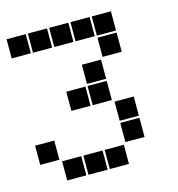

<svg xmlns="http://www.w3.org/2000/svg" viewBox="-104 -785 807 871"><g transform="rotate(-15 300.0 -350.0)"><path d="M6 -695Q5 -695 5 -695Q5 -695 5 -694V-606Q5 -605 5 -605Q5 -605 6 -605H94Q95 -605 95 -605Q95 -605 95 -606V-694Q95 -695 95 -695Q95 -695 94 -695ZM106 -695Q105 -695 105 -695Q105 -695 105 -694V-606Q105 -605 105 -605Q105 -605 106 -605H194Q195 -605 195 -605Q195 -605 195 -606V-694Q195 -695 195 -695Q195 -695 194 -695ZM206 -695Q205 -695 205 -695Q205 -695 205 -694V-606Q205 -605 205 -605Q205 -605 206 -605H294Q295 -605 295 -605Q295 -605 295 -606V-694Q295 -695 295 -695Q295 -695 294 -695ZM306 -695Q305 -695 305 -695Q305 -695 305 -694V-606Q305 -605 305 -605Q305 -605 306 -605H394Q395 -605 395 -605Q395 -605 395 -606V-694Q395 -695 395 -695Q395 -695 394 -695ZM406 -695Q405 -695 405 -695Q405 -695 405 -694V-606Q405 -605 405 -605Q405 -605 406 -605H494Q495 -605 495 -605Q495 -605 495 -606V-694Q495 -695 495 -695Q495 -695 494 -695ZM406 -595Q405 -595 405 -595Q405 -595 405 -594V-506Q405 -505 405 -505Q405 -505 406 -505H494Q495 -505 495 -505Q495 -505 495 -506V-594Q495 -595 495 -595Q495 -595 494 -595ZM306 -495Q305 -495 305 -495Q305 -495 305 -494V-406Q305 -405 305 -405Q305 -405 306 -405H394Q395 -405 395 -405Q395 -405 395 -406V-494Q395 -495 395 -495Q395 -495 394 -495ZM206 -395Q205 -395 205 -395Q205 -395 205 -394V-306Q205 -305 205 -305Q205 -305 206 -305H294Q295 -305 295 -305Q295 -305 295 -306V-394Q295 -395 295 -395Q295 -395 294 -395ZM306 -395Q305 -395 305 -395Q305 -395 305 -394V-306Q305 -305 305 -305Q305 -305 306 -305H394Q395 -305 395 -305Q395 -305 395 -306V-394Q395 -395 395 -395Q395 -395 394 -395ZM406 -295Q405 -295 405 -295Q405 -295 405 -294V-206Q405 -205 405 -205Q405 -205 406 -205H494Q495 -205 495 -205Q495 -205 495 -206V-294Q495 -295 495 -295Q495 -295 494 -295ZM6 -195Q5 -195 5 -195Q5 -195 5 -194V-106Q5 -105 5 -105Q5 -105 6 -105H94Q95 -105 95 -105Q95 -105 95 -106V-194Q95 -195 95 -195Q95 -195 94 -195ZM406 -195Q405 -195 405 -195Q405 -195 405 -194V-106Q405 -105 405 -105Q405 -105 406 -105H494Q495 -105 495 -105Q495 -105 495 -106V-194Q495 -195 495 -195Q495 -195 494 -195ZM106 -95Q105 -95 105 -95Q105 -95 105 -94V-6Q105 -5 105 -5Q105 -5 106 -5H194Q195 -5 195 -5Q195 -5 195 -6V-94Q195 -95 195 -95Q195 -95 194 -95ZM206 -95Q205 -95 205 -95Q205 -95 205 -94V-6Q205 -5 205 -5Q205 -5 206 -5H294Q295 -5 295 -5Q295 -5 295 -6V-94Q295 -95 295 -95Q295 -95 294 -95ZM306 -95Q305 -95 305 -95Q305 -95 305 -94V-6Q305 -5 305 -5Q305 -5 306 -5H394Q395 -5 395 -5Q395 -5 395 -6V-94Q395 -95 395 -95Q395 -95 394 -95Z"/></g></svg>

Font: Doto Black
Style: Regular
Weight: 900
Monospace: yes
Version: Version 1.000